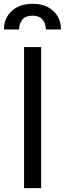

<svg xmlns="http://www.w3.org/2000/svg" viewBox="-36 -970 334 990"><path d="M-15.6 -818.2Q-15.6 -876.4 24.7 -913.4Q65 -950.3 132.1 -950.3Q199.2 -950.3 238.8 -913.5Q278.4 -876.8 278.4 -818.2H200.3Q200.3 -849.4 183.2 -869.3Q166.2 -889.2 132.1 -889.2Q96.2 -889.2 79.4 -869Q62.5 -848.7 62.5 -818.2ZM176.1 -727.3V0H88.1V-727.3Z"/></svg>

Font: TID UI
Style: Regular
Weight: 400
Designer: The TID Project Authors
Foundry: Bakken & Bæck
Version: Version 1.001;hotconv 1.0.109;makeotfexe 2.5.65596